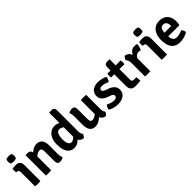

<svg xmlns="http://www.w3.org/2000/svg" viewBox="278 -2034 3345 3345"><g transform="rotate(-45 1951.0 -361.5)"><path d="M218 0Q204.5 2.5 187.2 3.5Q170 4.5 153 4.5Q136 4.5 118.8 3.5Q101.5 2.5 87 0V-348Q87 -374 77.2 -388.5Q67.5 -403 42 -403H28.5Q23 -425 23 -448Q23 -459.5 24.5 -471.5Q26 -483.5 28.5 -495.5Q50 -498 70.5 -499Q91 -500 105 -500H122.5Q167 -500 192.5 -472Q218 -444 218 -395.5ZM57 -633.5Q57 -646 59.8 -659.8Q62.5 -673.5 67.5 -685.5Q78.5 -691.5 96.8 -695.2Q115 -699 132.5 -699Q150 -699 169 -695.2Q188 -691.5 197.5 -685.5Q202.5 -673.5 205.2 -659.5Q208 -645.5 208 -633.5Q208 -621.5 205.2 -607.5Q202.5 -593.5 197.5 -582Q188 -576 169 -572Q150 -568 132.5 -568Q115 -568 96.2 -571.8Q77.5 -575.5 67.5 -582Q62.5 -593.5 59.8 -607.5Q57 -621.5 57 -633.5Z M409.5 -502Q448 -502 466 -476.8Q484 -451.5 484 -408V0Q470.5 2.5 453.2 3.5Q436 4.5 419 4.5Q402.5 4.5 385.2 3.5Q368 2.5 353.5 0V-495.5L360 -502ZM766 -115.5Q766 -88 770.5 -63.5Q775 -39 787 -20.5Q772.5 -9 751 -0.8Q729.5 7.5 705 7.5Q666 7.5 650.8 -13.5Q635.5 -34.5 635.5 -74V-307.5Q635.5 -349 624.8 -368.5Q614 -388 583.5 -388Q563 -388 538.5 -377.8Q514 -367.5 491 -347.2Q468 -327 452 -296V-415Q486.5 -451 531.2 -478.2Q576 -505.5 629.5 -505.5Q676 -505.5 706 -483.2Q736 -461 751 -422.2Q766 -383.5 766 -334Z M1295.5 -142.5Q1295.5 -116 1302.2 -93.8Q1309 -71.5 1323.5 -59.5Q1319.5 -42 1306.8 -22Q1294 -2 1280.5 7.5Q1222.5 2.5 1195.2 -38Q1168 -78.5 1168 -134V-729L1174.5 -735.5H1225Q1264.5 -735.5 1280 -717.2Q1295.5 -699 1295.5 -655ZM869.5 -242.5Q869.5 -330 897 -388.5Q924.5 -447 969.2 -476.2Q1014 -505.5 1065.5 -505.5Q1115.5 -505.5 1155.5 -485Q1195.5 -464.5 1230 -442L1211.5 -345Q1182.5 -368 1149.8 -387Q1117 -406 1086.5 -406Q1060.5 -406 1042 -387.2Q1023.5 -368.5 1013.2 -331.8Q1003 -295 1003 -241.5Q1003 -189 1013 -156Q1023 -123 1040.2 -107.8Q1057.5 -92.5 1077.5 -92.5Q1098 -92.5 1122.2 -104Q1146.5 -115.5 1168.5 -143.5Q1190.5 -171.5 1203 -220L1232 -137.5Q1225 -100 1198.8 -65.5Q1172.5 -31 1133 -8.8Q1093.5 13.5 1045 13.5Q986.5 13.5 947.2 -19Q908 -51.5 888.8 -109.2Q869.5 -167 869.5 -242.5Z M1844 -141.5Q1844 -115 1850.8 -92.5Q1857.5 -70 1872 -58.5Q1868 -40.5 1855.2 -21.2Q1842.5 -2 1828.5 7.5Q1770.5 2.5 1741.8 -38.5Q1713 -79.5 1713 -135V-496.5Q1726.5 -499 1744 -500.2Q1761.5 -501.5 1778.5 -501.5Q1795.5 -501.5 1812.8 -500.2Q1830 -499 1844 -496.5ZM1431.5 -381Q1431.5 -408.5 1426.8 -433Q1422 -457.5 1410.5 -475.5Q1425 -488 1446.5 -495.8Q1468 -503.5 1492 -503.5Q1531 -503.5 1546.5 -482.8Q1562 -462 1562 -422V-189Q1562 -147.5 1573 -128Q1584 -108.5 1614 -108.5Q1634.5 -108.5 1659 -118.8Q1683.5 -129 1706.8 -149.5Q1730 -170 1745 -200V-82Q1711 -45.5 1666.2 -18.2Q1621.5 9 1567.5 9Q1521.5 9 1491.2 -13.2Q1461 -35.5 1446.2 -74.2Q1431.5 -113 1431.5 -162.5Z M1939 -35.5Q1940 -57 1951.5 -83.2Q1963 -109.5 1978.5 -124.5Q2010.5 -107.5 2046 -94.8Q2081.5 -82 2117.5 -82Q2152 -82 2171.2 -95.5Q2190.5 -109 2191 -130Q2191 -148 2177.5 -162.5Q2164 -177 2137 -186.5L2080 -207Q2045.5 -220 2016.8 -239.2Q1988 -258.5 1971.2 -286.5Q1954.5 -314.5 1954.5 -353.5Q1954.5 -402 1978 -437.2Q2001.5 -472.5 2043.5 -491.5Q2085.5 -510.5 2140 -510.5Q2184 -510.5 2233 -498.8Q2282 -487 2313.5 -471.5Q2314.5 -456 2309.8 -437.5Q2305 -419 2296.5 -403.2Q2288 -387.5 2277 -378.5Q2248 -391.5 2212.2 -402.8Q2176.5 -414 2140 -414Q2114 -414 2099.2 -401.2Q2084.5 -388.5 2084.5 -369.5Q2084.5 -352.5 2096.5 -341Q2108.5 -329.5 2133.5 -320.5L2195.5 -298Q2252 -278 2288.8 -240.8Q2325.5 -203.5 2325.5 -142Q2325.5 -70 2270 -28.2Q2214.5 13.5 2119.5 13.5Q2066 13.5 2019.5 -1Q1973 -15.5 1939 -35.5Z M2443 -568Q2443 -611.5 2458.5 -630Q2474 -648.5 2513.5 -648.5H2563.5L2570.5 -641.5V-141.5Q2570.5 -120.5 2580.2 -108.5Q2590 -96.5 2613.5 -96.5H2675.5Q2680.5 -82.5 2683 -65.8Q2685.5 -49 2685.5 -33Q2685.5 -26 2685.2 -18.2Q2685 -10.5 2683 -3.5Q2656.5 -0.5 2624.2 2Q2592 4.5 2562 4.5Q2502.5 4.5 2472.8 -25.2Q2443 -55 2443 -117ZM2691.5 -497.5Q2697.5 -474.5 2697.5 -451Q2697.5 -439 2696 -427Q2694.5 -415 2691.5 -403L2516 -406L2367 -403Q2361.5 -426 2361.5 -451Q2361.5 -473.5 2367 -497.5L2519 -495Z M3098 -496.5Q3098 -472 3090 -436.5Q3082 -401 3065.5 -374Q3054 -377.5 3042.5 -379.5Q3031 -381.5 3019.5 -381.5Q2995 -381.5 2976.8 -372Q2958.5 -362.5 2944.5 -346.2Q2930.5 -330 2919.5 -308.5Q2908.5 -287 2900 -263L2883.5 -284Q2885.5 -323 2893.8 -361.5Q2902 -400 2919 -432.2Q2936 -464.5 2965.2 -484Q2994.5 -503.5 3038 -503.5Q3056.5 -503.5 3070 -501.8Q3083.5 -500 3098 -496.5ZM2757 -436Q2761 -453.5 2773.8 -473.8Q2786.5 -494 2800 -504Q2860 -496 2889.8 -453.2Q2919.5 -410.5 2925 -343V0Q2912 2.5 2894.8 3.5Q2877.5 4.5 2860 4.5Q2843 4.5 2825.8 3.5Q2808.5 2.5 2794.5 0V-332.5Q2794.5 -375 2782 -400.5Q2769.5 -426 2757 -436Z M3337 0Q3323.5 2.5 3306.2 3.5Q3289 4.5 3272 4.5Q3255 4.5 3237.8 3.5Q3220.5 2.5 3206 0V-348Q3206 -374 3196.2 -388.5Q3186.5 -403 3161 -403H3147.5Q3142 -425 3142 -448Q3142 -459.5 3143.5 -471.5Q3145 -483.5 3147.5 -495.5Q3169 -498 3189.5 -499Q3210 -500 3224 -500H3241.5Q3286 -500 3311.5 -472Q3337 -444 3337 -395.5ZM3176 -633.5Q3176 -646 3178.8 -659.8Q3181.5 -673.5 3186.5 -685.5Q3197.5 -691.5 3215.8 -695.2Q3234 -699 3251.5 -699Q3269 -699 3288 -695.2Q3307 -691.5 3316.5 -685.5Q3321.5 -673.5 3324.2 -659.5Q3327 -645.5 3327 -633.5Q3327 -621.5 3324.2 -607.5Q3321.5 -593.5 3316.5 -582Q3307 -576 3288 -572Q3269 -568 3251.5 -568Q3234 -568 3215.2 -571.8Q3196.5 -575.5 3186.5 -582Q3181.5 -593.5 3178.8 -607.5Q3176 -621.5 3176 -633.5Z M3523.5 -206.5V-298H3738.5V-310.5Q3738.5 -339 3730.5 -363Q3722.5 -387 3704.5 -401.5Q3686.5 -416 3656.5 -416Q3613 -416 3593.2 -379.8Q3573.5 -343.5 3573.5 -275V-235.5Q3573.5 -195 3581.2 -161.5Q3589 -128 3611.2 -108.2Q3633.5 -88.5 3676 -88.5Q3712 -88.5 3745.8 -98.2Q3779.5 -108 3810.5 -122.5Q3825.5 -107.5 3835.2 -85Q3845 -62.5 3847.5 -42.5Q3811 -16 3759.8 -1.2Q3708.5 13.5 3655.5 13.5Q3592.5 13.5 3551 -7.8Q3509.5 -29 3485.2 -65.8Q3461 -102.5 3451 -149.2Q3441 -196 3441 -246Q3441 -321 3464 -380.8Q3487 -440.5 3535 -475.5Q3583 -510.5 3657.5 -510.5Q3723 -510.5 3768.2 -482.2Q3813.5 -454 3837.2 -406Q3861 -358 3861 -298Q3861 -269 3858.5 -249.2Q3856 -229.5 3850.5 -206.5Z"/></g></svg>

Font: Signika Light SemiBold
Style: Regular
Weight: 600
Version: Version 2.003;gftools[0.9.32]